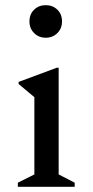

<svg xmlns="http://www.w3.org/2000/svg" viewBox="-20 -723 358 743"><path d="M157 -577Q130 -577 112 -595Q94 -613 94 -640Q94 -668 112 -685.5Q130 -703 157 -703Q184 -703 202 -685.5Q220 -668 220 -640Q220 -613 202 -595Q184 -577 157 -577ZM49 0V-16L113 -48V-347L52 -398V-406L200 -461H207V-48L269 -16V0Z"/></svg>

Font: Spectral Medium
Style: Regular
Weight: 500
Designer: Jean-Baptiste Levee
Foundry: Production Type
Version: Version 2.001